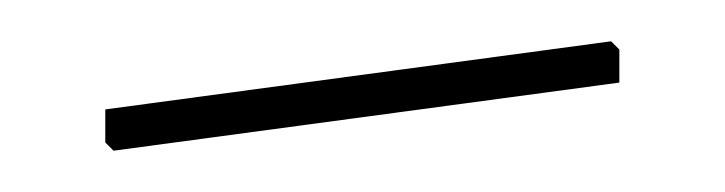

<svg xmlns="http://www.w3.org/2000/svg" viewBox="-20 -301 351 93"><path d="M276 -281 280 -277V-261L35 -228L31 -232V-248Z"/></svg>

Font: Alegreya Sans Thin
Style: Regular
Weight: 100
Designer: Juan Pablo del Peral
Foundry: Huerta Tipografica
Version: Version 2.007